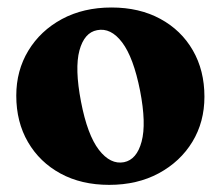

<svg xmlns="http://www.w3.org/2000/svg" viewBox="-20 -494 604 525"><path d="M285 -473.5Q361 -473.5 418.2 -442.5Q475.5 -411.5 507.2 -356.5Q539 -301.5 539 -229.5Q539 -160.5 506 -106.2Q473 -52 414.2 -20.2Q355.5 11.5 278.5 11.5Q202.5 11.5 145.5 -19.5Q88.5 -50.5 56.5 -105.5Q24.5 -160.5 24.5 -232.5Q24.5 -301 57.5 -355.5Q90.5 -410 149.2 -441.8Q208 -473.5 285 -473.5ZM319 -50.5Q354 -57.5 367.2 -106.8Q380.5 -156 363 -246Q345 -337 314 -378Q283 -419 245.5 -411.5Q210.5 -405 197.2 -356Q184 -307 201.5 -216Q219 -125 250.5 -84.2Q282 -43.5 319 -50.5Z"/></svg>

Font: Fraunces 72pt S050
Style: Bold
Weight: 700
Version: Version 1.000; ttfautohint (v1.8.3)